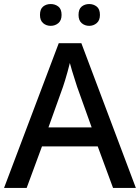

<svg xmlns="http://www.w3.org/2000/svg" viewBox="-20 -931 694 951"><path d="M540 0 464 -206H188L112 0H0L271 -717H383L653 0ZM362 -501Q359 -512 351.5 -534Q344 -556 337 -580Q330 -604 326 -619Q321 -598 314.5 -575Q308 -552 302 -532Q296 -512 292 -501L220 -300H434ZM178 -857Q178 -886 193.5 -898.5Q209 -911 231 -911Q253 -911 269 -898.5Q285 -886 285 -857Q285 -830 269 -816.5Q253 -803 231 -803Q209 -803 193.5 -816.5Q178 -830 178 -857ZM369 -857Q369 -886 384.5 -898.5Q400 -911 422 -911Q443 -911 459 -898.5Q475 -886 475 -857Q475 -830 459 -816.5Q443 -803 422 -803Q400 -803 384.5 -816.5Q369 -830 369 -857Z"/></svg>

Font: Noto Sans Vithkuqi Medium
Style: Regular
Weight: 500
Version: Version 1.001